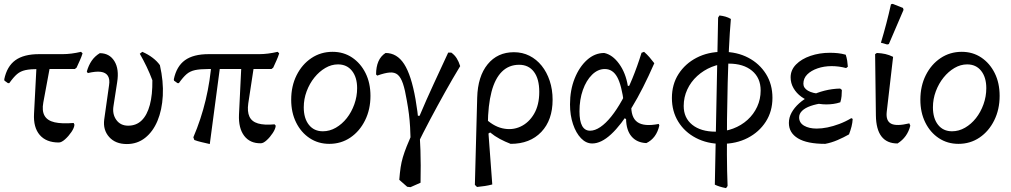

<svg xmlns="http://www.w3.org/2000/svg" viewBox="-20 -732 5231 993"><path d="M284 5Q219 5 185.5 -34Q152 -73 156 -144L170 -412H243L204 -202Q196 -159 210.5 -133.5Q225 -108 262.5 -99.5Q300 -91 361 -96L365 -87Q364 -71 349.5 -49.5Q335 -28 316.5 -11.5Q298 5 284 5ZM21 -302 3 -315 2 -322Q16 -389 59.5 -420.5Q103 -452 182 -452H304Q348 -452 399 -464L407 -456Q401 -437 393 -419.5Q385 -402 376 -382L367 -375H181Q138 -375 112 -369.5Q86 -364 68 -348.5Q50 -333 28 -302Z M636 13Q577 13 544.5 -23.5Q512 -60 519 -114L544 -291Q549 -322 538 -339.5Q527 -357 501.5 -360.5Q476 -364 434 -354L429 -362Q438 -394 454 -417.5Q470 -441 496 -457Q546 -457 571.5 -416Q597 -375 586 -307L567 -184Q560 -142 581.5 -112Q603 -82 643 -82Q685 -82 713 -109.5Q741 -137 755 -189.5Q769 -242 768 -317Q755 -352 738.5 -386.5Q722 -421 703 -454L716 -464Q746 -451 769.5 -433Q793 -415 807 -395Q826 -311 822 -237Q818 -163 794.5 -107Q771 -51 730.5 -19Q690 13 636 13Z M898 -302 880 -315 879 -322Q893 -389 936.5 -420.5Q980 -452 1059 -452H1321Q1365 -452 1416 -464L1424 -456Q1418 -437 1410 -419.5Q1402 -402 1393 -382L1384 -375H1058Q1015 -375 989 -369.5Q963 -364 945 -348.5Q927 -333 905 -302ZM1065 13Q1039 7 1020 2.5Q1001 -2 985 -8L980 -22Q1060 -209 1075 -420L1121 -409ZM1329 9Q1273 10 1243 -29.5Q1213 -69 1216 -139L1229 -407H1296L1264 -197Q1258 -155 1270 -129Q1282 -103 1314.5 -93.5Q1347 -84 1400 -89L1406 -82Q1405 -66 1391 -44.5Q1377 -23 1359.5 -7Q1342 9 1329 9Z M1683 12Q1626 12 1581.5 -17.5Q1537 -47 1511.5 -98.5Q1486 -150 1486 -216Q1486 -287 1514 -343Q1542 -399 1590.5 -431.5Q1639 -464 1700 -464Q1757 -464 1801 -434.5Q1845 -405 1870.5 -354Q1896 -303 1896 -236Q1896 -166 1868 -109.5Q1840 -53 1792 -20.5Q1744 12 1683 12ZM1650 -53Q1685 -53 1717 -71.5Q1749 -90 1773.5 -121Q1798 -152 1812.5 -192.5Q1827 -233 1827 -276Q1827 -332 1800.5 -365.5Q1774 -399 1728 -399Q1694 -399 1662.5 -380.5Q1631 -362 1606 -331Q1581 -300 1566 -260Q1551 -220 1551 -177Q1551 -120 1577.5 -86.5Q1604 -53 1650 -53Z M2103 236 2086 234 2045 198Q2048 160 2052 133.5Q2056 107 2063.5 81.5Q2071 56 2083.5 24.5Q2096 -7 2117 -55L2104 3Q2103 -40 2101 -74.5Q2099 -109 2095 -141.5Q2091 -174 2084 -212Q2075 -267 2064 -299.5Q2053 -332 2037 -345.5Q2021 -359 1995.5 -357Q1970 -355 1931 -341L1925 -347Q1925 -386 1937 -414Q1949 -442 1974 -458Q2033 -458 2070 -401Q2107 -344 2129 -219Q2140 -155 2146 -91.5Q2152 -28 2154.5 45Q2157 118 2155 213ZM2132 29 2125 -134 2150 -133Q2185 -216 2223 -298Q2261 -380 2298 -460H2314Q2331 -448 2342 -430.5Q2353 -413 2360 -390Q2320 -324 2281.5 -255Q2243 -186 2205.5 -115.5Q2168 -45 2132 29Z M2447 235 2436 224 2448 -227Q2451 -337 2502 -399.5Q2553 -462 2638 -462Q2682 -462 2718.5 -443.5Q2755 -425 2781.5 -392Q2808 -359 2823 -314Q2838 -269 2838 -216Q2838 -111 2779.5 -49.5Q2721 12 2621 12Q2592 1 2565 -13.5Q2538 -28 2515 -47L2482 -26V-127Q2528 -80 2578 -68.5Q2628 -57 2671.5 -77Q2715 -97 2742 -143Q2769 -189 2769 -257Q2769 -324 2741.5 -360.5Q2714 -397 2665 -397Q2612 -397 2576 -361.5Q2540 -326 2522 -257Q2504 -188 2503 -87L2526 222Q2507 227 2487.5 230Q2468 233 2447 235Z M3043 10Q3011 10 2985 -17Q2959 -44 2943.5 -90Q2928 -136 2928 -192Q2928 -266 2952 -326Q2976 -386 3016 -422Q3056 -458 3105 -458Q3148 -449 3182 -402Q3216 -355 3227 -288H3257L3207 -197Q3195 -292 3172 -333.5Q3149 -375 3108 -375Q3072 -375 3042 -345.5Q3012 -316 2994.5 -266.5Q2977 -217 2977 -156Q2977 -56 3032 -56Q3057 -56 3085 -75Q3113 -94 3141.5 -129.5Q3170 -165 3197.5 -214.5Q3225 -264 3250.5 -326Q3276 -388 3298 -459L3311 -464Q3327 -450 3339 -436Q3351 -422 3364 -405Q3305 -270 3248.5 -177.5Q3192 -85 3140.5 -37.5Q3089 10 3043 10ZM3323 8Q3274 6 3246.5 -26Q3219 -58 3218 -116L3199 -128L3246 -214L3245 -193Q3242 -125 3276.5 -100.5Q3311 -76 3387 -91L3390 -83Q3375 -17 3323 8Z M3712 12Q3638 12 3579.5 -18.5Q3521 -49 3488 -102.5Q3455 -156 3455 -225Q3455 -296 3489.5 -349.5Q3524 -403 3583 -433.5Q3642 -464 3717 -464Q3792 -464 3850 -433.5Q3908 -403 3941.5 -349.5Q3975 -296 3975 -226Q3975 -156 3940.5 -102.5Q3906 -49 3847 -18.5Q3788 12 3712 12ZM3735 241Q3699 234 3677 223L3694 -641L3701 -652Q3718 -650 3732 -646Q3746 -642 3760 -634Q3754 -565 3750 -480Q3746 -395 3743.5 -302Q3741 -209 3740 -114.5Q3739 -20 3739.5 68Q3740 156 3743 230ZM3681 -51Q3729 -51 3771.5 -67Q3814 -83 3846 -112Q3878 -141 3896 -180Q3914 -219 3914 -264Q3914 -329 3869.5 -366Q3825 -403 3749 -403Q3703 -403 3661 -386Q3619 -369 3586 -339Q3553 -309 3534.5 -269Q3516 -229 3516 -184Q3516 -122 3560.5 -86.5Q3605 -51 3681 -51Z M4248 12Q4154 12 4107 -16.5Q4060 -45 4060 -96Q4060 -124 4074 -149.5Q4088 -175 4113 -197.5Q4138 -220 4171.5 -236.5Q4205 -253 4244 -263Q4283 -273 4325 -274L4334 -267Q4334 -251 4332.5 -235Q4331 -219 4326 -203Q4279 -204 4240 -199Q4201 -194 4172.5 -184Q4144 -174 4128.5 -159Q4113 -144 4113 -125Q4113 -97 4138.5 -82Q4164 -67 4204 -67Q4230 -67 4259.5 -73Q4289 -79 4321 -91Q4353 -103 4383 -121L4390 -117Q4389 -97 4384 -77.5Q4379 -58 4371 -37Q4343 -21 4311.5 -7.5Q4280 6 4248 12ZM4254 -192Q4217 -192 4183.5 -202.5Q4150 -213 4124.5 -231.5Q4099 -250 4084 -276Q4069 -302 4069 -332Q4069 -370 4097 -398.5Q4125 -427 4171.5 -443Q4218 -459 4272 -459Q4293 -459 4313 -457Q4333 -455 4354 -449Q4359 -434 4361.5 -418.5Q4364 -403 4365 -387L4356 -380Q4319 -390 4281 -390Q4242 -390 4208.5 -378.5Q4175 -367 4155 -347Q4135 -327 4135 -299Q4135 -277 4158.5 -263Q4182 -249 4227 -246L4326 -203Q4308 -197 4290 -194.5Q4272 -192 4254 -192Z M4622 10Q4512 10 4510 -135L4506 -452L4515 -458Q4539 -457 4559 -452.5Q4579 -448 4599 -438L4566 -153Q4561 -107 4588.5 -92.5Q4616 -78 4683 -94L4688 -82Q4673 -22 4622 10ZM4568 -502 4536 -511Q4551 -561 4564 -610.5Q4577 -660 4588 -710L4597 -712L4650 -691L4653 -681L4577 -504Z M4937 12Q4880 12 4835.5 -17.5Q4791 -47 4765.5 -98.5Q4740 -150 4740 -216Q4740 -287 4768 -343Q4796 -399 4844.5 -431.5Q4893 -464 4954 -464Q5011 -464 5055 -434.5Q5099 -405 5124.5 -354Q5150 -303 5150 -236Q5150 -166 5122 -109.5Q5094 -53 5046 -20.5Q4998 12 4937 12ZM4904 -53Q4939 -53 4971 -71.5Q5003 -90 5027.5 -121Q5052 -152 5066.5 -192.5Q5081 -233 5081 -276Q5081 -332 5054.5 -365.5Q5028 -399 4982 -399Q4948 -399 4916.5 -380.5Q4885 -362 4860 -331Q4835 -300 4820 -260Q4805 -220 4805 -177Q4805 -120 4831.5 -86.5Q4858 -53 4904 -53Z"/></svg>

Font: Alegreya
Style: Regular
Weight: 400
Designer: Juan Pablo del Peral
Foundry: Huerta Tipografica
Version: Version 2.009